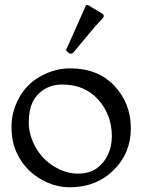

<svg xmlns="http://www.w3.org/2000/svg" viewBox="-20 -754 579 782"><path d="M329.6 -731Q335.9 -736.3 342.3 -731L399.9 -696.3Q405.3 -688.5 399.9 -681.2Q399.9 -681.2 367.7 -646.5L278.8 -540Q268.1 -527.8 250.5 -546.9Q247.6 -549.8 251 -554.7ZM435.5 -199.2Q435.5 -285.6 380.6 -347.7Q325.7 -409.7 233.4 -409.7Q190.9 -409.7 159.2 -389.4Q127.4 -369.1 112.3 -336.7Q97.2 -304.2 97.2 -254.4Q97.2 -204.6 124.8 -154.8Q152.3 -105 200.4 -75.9Q248.5 -46.9 296.1 -46.9Q343.8 -46.9 373.8 -68.4Q403.8 -89.8 419.7 -124Q435.5 -158.2 435.5 -199.2ZM265.6 -475.6Q378.9 -475.6 445.8 -404.5Q512.7 -333.5 512.9 -231.9Q513.2 -130.4 442.4 -60.8Q371.6 8.8 263.7 8.8Q217.8 8.8 174.6 -9.8Q131.3 -28.3 98.9 -59.6Q66.4 -90.8 46.6 -134.8Q26.9 -178.7 26.9 -238.8Q26.9 -298.8 57.6 -355.5Q88.4 -412.1 146 -443.8Q203.6 -475.6 265.6 -475.6Z"/></svg>

Font: Della Respira
Style: Regular
Weight: 500
Version: Version 0.201